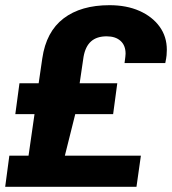

<svg xmlns="http://www.w3.org/2000/svg" viewBox="-27 -720 663 740"><path d="M-7 0 9 -120H83L106 -280H32L48 -399H122L136 -495Q151 -598 218 -649Q285 -700 395 -700Q461 -700 510.5 -678Q560 -656 588 -617.5Q616 -579 616 -528Q616 -518 615 -507Q614 -496 610 -477H453Q455 -492 456 -500.5Q457 -509 457 -513Q457 -545 437.5 -562.5Q418 -580 384 -580Q346 -580 324 -560.5Q302 -541 295 -501L280 -399H425L409 -280H263L223 -120H516L499 0Z"/></svg>

Font: Chivo Mono
Style: Bold Italic
Weight: 700
Italic angle: -8.05°
Monospace: yes
Version: Version 1.008